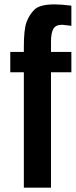

<svg xmlns="http://www.w3.org/2000/svg" viewBox="-20 -864 350 884"><path d="M214.8 -671.9V-625H308.6V-531.2H214.8V0H89.8V-531.2H27.3V-625H89.8V-648.9Q89.8 -727.1 101.8 -761Q113.8 -794.9 138.2 -819.3Q162.6 -843.8 231.4 -843.8Q261.7 -843.8 308.6 -837.9V-745.1L266.6 -750Q235.4 -750 225.1 -730.2Q214.8 -710.4 214.8 -671.9Z"/></svg>

Font: Oswald-Regular
Style: Regular
Weight: 400
Designer: vernon adams
Foundry: vernon adams
Version: Version 2.002; ttfautohint (v0.92.18-e454-dirty) -l 8 -r 50 